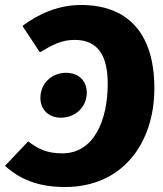

<svg xmlns="http://www.w3.org/2000/svg" viewBox="-35 -734 653 770"><path d="M226 16C455 16 584 -158 584 -380C584 -612 467 -714 290 -714C197 -714 118 -677 55 -630L125 -524C173 -553 211 -574 264 -574C361 -574 397 -507 397 -398C397 -252 342 -119 215 -119C153 -119 117 -137 78 -167L-15 -69C43 -17 114 16 226 16ZM209 -262C268 -262 313 -305 313 -363C313 -409 281 -442 230 -442C172 -442 127 -399 127 -341C127 -296 159 -262 209 -262Z"/></svg>

Font: Fira Sans ExtraBold
Style: Italic
Weight: 800
Italic angle: -8°
Designer: bBox Type GmbH & Carrois Corporate GbR & Edenspiekermann AG
Foundry: bBox Type GmbH & Carrois Corporate GbR & Edenspiekermann AG
Version: Version 4.301;PS 004.301;hotconv 1.0.88;makeotf.lib2.5.64775